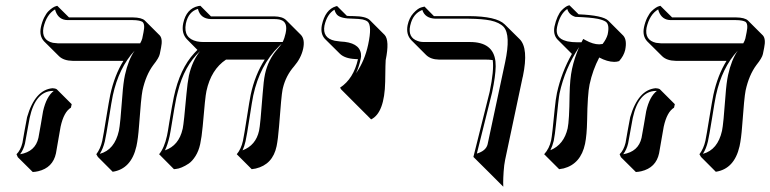

<svg xmlns="http://www.w3.org/2000/svg" viewBox="-20 -582 2916 727"><path d="M209.5 -102.5Q207.5 -93.3 200.7 -52.2Q193.8 -11.2 191.9 -1.5Q180.2 53.2 124.5 66.4Q114.3 68.8 104 69.3L47.4 13.2L42.5 2Q58.1 -13.2 64.9 -41Q66.9 -49.8 73.2 -88.4Q80.1 -127.9 82.5 -138.2Q112.3 -241.7 178.7 -248Q189 -247.6 194.8 -244.1L251.5 -187.5L248.5 -174.3Q221.7 -158.2 209.5 -102.5ZM519.5 -239.3Q514.2 -213.4 506.3 -103.5Q502.9 -57.1 496.6 -28.3Q477.1 57.6 406.7 68.4L350.6 12.2L344.7 2Q360.8 -19.5 367.2 -48.8Q371.6 -69.8 382.3 -136.2Q393.1 -202.1 397.5 -223.1Q413.6 -297.4 447.3 -351.6H255.4Q221.2 -352.1 203.6 -369.1L147 -425.3Q127.9 -445.8 134.8 -479Q139.2 -499.5 147.2 -515.6Q155.3 -531.7 163.6 -539.8Q171.9 -547.9 179.4 -552.7Q187 -557.6 191.9 -558.6L196.8 -560.1L241.2 -516.1H482.9Q516.6 -515.6 528.3 -504.4L585 -447.8Q596.7 -434.6 589.8 -401.4L585 -377.4Q582 -362.8 560.5 -335.9Q532.2 -297.9 519.5 -239.3ZM510.7 -418Q516.1 -427.2 518.6 -436L523.4 -460Q530.3 -492.7 518.1 -500Q512.7 -502.4 505.9 -503.9Q495.6 -505.9 482.9 -505.9H236.8Q202.6 -505.9 190.4 -539.6Q189.5 -543.5 188.5 -546.4Q155.8 -527.3 144.5 -477.1Q136.2 -430.2 180.2 -419.9Q189.5 -418.5 198.7 -418ZM489.7 -390.1Q429.7 -325.2 407.2 -220.7Q402.8 -200.2 392.6 -135.3Q381.8 -68.4 377 -46.9Q370.6 -19.5 357.9 0.5Q414.1 -14.6 430.2 -86.9Q435.5 -111.3 443.4 -220.7Q446.8 -268.6 453.1 -297.9Q465.8 -355.5 489.7 -390.1ZM143.1 -161.1Q155.8 -216.8 183.6 -237.8Q180.2 -238.3 178.7 -237.8Q114.3 -235.8 92.3 -135.7Q90.3 -126.5 83.5 -87.4Q76.7 -48.3 74.7 -39.1Q69.3 -15.6 56.2 2Q113.8 -7.8 125.5 -60.1Q127.4 -69.3 134.3 -109.4Q141.1 -150.9 143.1 -161.1Z M1049.8 -242.2Q1045.4 -221.2 1036.6 -103Q1032.7 -54.7 1027.3 -28.3Q1012.7 41 948.2 56.2Q932.6 58.6 933.1 58.6L876.5 2Q893.1 -17.6 899.9 -48.8Q904.3 -69.8 914.6 -135.7Q924.8 -201.7 929.2 -223.1Q945.3 -298.3 982.4 -356.4H835.9Q779.3 -318.8 761.7 -237.3Q756.8 -215.3 747.6 -104.5Q743.7 -62.5 738 -36.4Q732.4 -10.3 720.2 9Q708 28.3 694.6 37.4Q681.2 46.4 668.2 51.8Q655.3 57.1 647 57.6L638.7 58.6L582.5 2Q602.1 -21.5 612.3 -67.9Q615.2 -80.6 621.1 -119.1Q631.3 -181.6 638.2 -214.8Q661.1 -322.3 715.8 -380.9Q722.2 -387.7 727.5 -393.1L687.5 -433.6Q666 -456.5 673.8 -494.1Q685.5 -549.3 731 -559.1L738.8 -560.1L778.8 -520H1018.1Q1049.3 -519.5 1063 -506.3L1119.6 -449.7Q1135.3 -432.6 1127.9 -397.5Q1120.1 -361.8 1093.3 -330.6Q1062.5 -295.4 1051.3 -249Q1050.3 -245.1 1049.8 -242.2ZM1050.3 -422.9Q1057.6 -437.5 1061.5 -456.1Q1070.8 -498.5 1042.5 -506.8Q1039.6 -507.8 1037.1 -508.3Q1028.3 -509.8 1018.1 -509.8H778.3Q738.3 -511.2 729.5 -548.3Q693.8 -538.1 684.1 -494.1Q683.6 -492.7 683.6 -491.7Q673.8 -437 725.6 -425.3Q737.3 -422.9 750.5 -422.9ZM737.8 -388.7Q677.2 -332 653.3 -234.4Q650.9 -223.6 647.9 -212.9Q641.1 -179.7 631.3 -118.2Q625 -79.1 622.1 -65.9Q614.7 -33.2 604.5 -12.7Q657.2 -30.8 671.4 -93.3Q671.9 -94.7 671.9 -95.2Q676.3 -116.2 686 -226.1Q689.9 -269 695.3 -295.9Q708 -351.6 737.8 -388.7ZM1046.4 -416.5 1035.6 -405.8Q963.9 -335.4 939 -220.7Q934.6 -200.2 924.8 -135.3Q914.6 -68.4 909.7 -46.9Q905.3 -27.3 898.4 -12.7Q948.7 -31.7 960.9 -86.9Q965.8 -108.9 974.6 -228Q978 -275.4 983.4 -301.3Q995.1 -355.5 1029.3 -394.5Q1042 -409.2 1046.4 -416.5Z M1272 -243.2 1267.6 -250Q1318.8 -283.7 1335.4 -357.9Q1330.1 -358.4 1325.2 -358.4Q1285.6 -360.4 1267.1 -378.4L1210.4 -434.6Q1192.4 -454.1 1198.7 -486.8Q1211.4 -545.9 1252 -558.1Q1252 -558.1 1256.3 -559.1L1293.5 -522Q1302.7 -521 1318.8 -521Q1365.2 -520.5 1379.9 -506.3L1436.5 -449.7Q1455.6 -428.7 1440.4 -354.5Q1439.5 -350.1 1438.5 -272.5Q1436 -154.8 1385.3 -129.9L1328.6 -186.5ZM1328.1 -304.7Q1360.8 -351.1 1374 -413.1Q1389.6 -485.8 1371.6 -500.5Q1364.3 -505.9 1353 -508.3Q1339.4 -510.7 1318.8 -511.2Q1269.5 -511.2 1255.9 -526.4Q1249 -534.7 1246.6 -545.4Q1218.3 -528.8 1208.5 -484.9Q1200.2 -438 1247.6 -427.7Q1257.8 -425.8 1269 -424.8Q1339.8 -421.9 1346.7 -378.9Q1347.2 -373 1347.2 -368.2Q1346.7 -363.3 1345.7 -358.9Q1338.9 -327.6 1328.1 -304.7Z M1772.5 12.2 1834 -233.9Q1851.1 -315.9 1845.7 -354.5Q1832.5 -356.4 1816.4 -356.4H1641.6Q1611.3 -356.9 1593.8 -373.5L1537.1 -430.2Q1516.6 -452.1 1523.4 -486.8Q1529.3 -514.6 1545.4 -532.2Q1561.5 -549.8 1574.2 -553.7L1587.4 -557.1L1623 -521Q1626.5 -521 1628.9 -521H1754.9Q1859.9 -520.5 1891.1 -489.7L1947.8 -433.6Q1981.9 -399.4 1960 -293.5Q1959.5 -290 1958.5 -287.6L1892.6 23.4Q1888.7 42 1887 67.6Q1885.3 93.3 1885.3 108.9L1885.7 125L1829.1 68.4ZM1785.6 -0.5Q1819.8 -10.7 1826.2 -35.2L1892.6 -346.2Q1914.6 -449.2 1887.2 -480Q1871.1 -497.1 1837.4 -504.4Q1806.2 -510.7 1754.9 -511.2H1628.9Q1588.9 -512.7 1579.1 -544.4Q1543.5 -530.3 1533.7 -486.8Q1533.2 -485.4 1533.2 -484.9Q1523.4 -439.9 1561.5 -426.8Q1565.9 -425.3 1569.8 -424.3Q1577.6 -422.9 1585 -422.9H1759.8Q1847.7 -422.9 1856 -349.6Q1856.9 -340.3 1856.9 -331.1Q1856.4 -293.9 1843.3 -231.9Z M2066.9 -50.8Q2070.8 -69.3 2080.6 -171.4Q2084 -206.5 2088.9 -230Q2106 -308.1 2145.5 -377.9L2090.3 -433.1Q2073.7 -451.7 2079.6 -481.9Q2084 -502.4 2091.3 -518.6Q2098.6 -534.7 2106.2 -542.5Q2113.8 -550.3 2120.8 -555.2Q2127.9 -560.1 2132.3 -561L2136.2 -562L2170.9 -527.8Q2262.7 -523.9 2283.2 -503.9L2339.8 -447.3Q2355 -430.7 2347.2 -392.6Q2341.8 -370.1 2324.2 -350.6Q2315.9 -347.7 2305.7 -347.7Q2279.3 -348.1 2249 -364.3Q2224.1 -316.9 2212.4 -262.2Q2204.6 -225.6 2203.1 -125.5Q2202.1 -70.8 2195.3 -37.6Q2179.2 38.6 2114.3 55.7Q2114.3 55.7 2097.2 58.6L2040.5 2Q2060.1 -19.5 2066.9 -50.8ZM2181.6 -421.9Q2182.1 -422.9 2183.6 -425.3V-425.8L2188.5 -434.6L2197.3 -429.7Q2225.6 -414.1 2249 -414.1Q2256.3 -414.6 2261.7 -415.5Q2275.9 -433.6 2280.8 -451.2Q2289.1 -489.3 2273.4 -500Q2263.7 -506.3 2243.7 -510.7Q2215.8 -516.1 2160.6 -518.1H2159.7H2158.7Q2134.8 -525.4 2127.9 -547.9Q2100.1 -529.3 2089.4 -480Q2080.6 -438 2123.5 -426.8Q2127 -425.8 2128.9 -425.3Q2145.5 -421.9 2166.5 -421.9ZM2172.9 -403.8Q2119.1 -322.8 2098.6 -228Q2095.2 -211.4 2085 -108.9Q2081.5 -73.7 2076.7 -48.8Q2071.8 -28.8 2064 -13.2Q2115.2 -34.2 2129.4 -96.2Q2135.7 -126 2136.7 -223.1Q2137.7 -282.7 2146 -321.3Q2154.8 -362.3 2172.9 -403.8Z M2493.2 -102.5Q2491.2 -93.3 2484.4 -52.2Q2477.5 -11.2 2475.6 -1.5Q2463.9 53.2 2408.2 66.4Q2397.9 68.8 2387.7 69.3L2331.1 13.2L2326.2 2Q2341.8 -13.2 2348.6 -41Q2350.6 -49.8 2356.9 -88.4Q2363.8 -127.9 2366.2 -138.2Q2396 -241.7 2462.4 -248Q2472.7 -247.6 2478.5 -244.1L2535.2 -187.5L2532.2 -174.3Q2505.4 -158.2 2493.2 -102.5ZM2803.2 -239.3Q2797.9 -213.4 2790 -103.5Q2786.6 -57.1 2780.3 -28.3Q2760.7 57.6 2690.4 68.4L2634.3 12.2L2628.4 2Q2644.5 -19.5 2650.9 -48.8Q2655.3 -69.8 2666 -136.2Q2676.8 -202.1 2681.2 -223.1Q2697.3 -297.4 2731 -351.6H2539.1Q2504.9 -352.1 2487.3 -369.1L2430.7 -425.3Q2411.6 -445.8 2418.5 -479Q2422.9 -499.5 2430.9 -515.6Q2439 -531.7 2447.3 -539.8Q2455.6 -547.9 2463.1 -552.7Q2470.7 -557.6 2475.6 -558.6L2480.5 -560.1L2524.9 -516.1H2766.6Q2800.3 -515.6 2812 -504.4L2868.7 -447.8Q2880.4 -434.6 2873.5 -401.4L2868.7 -377.4Q2865.7 -362.8 2844.2 -335.9Q2815.9 -297.9 2803.2 -239.3ZM2794.4 -418Q2799.8 -427.2 2802.2 -436L2807.1 -460Q2814 -492.7 2801.8 -500Q2796.4 -502.4 2789.6 -503.9Q2779.3 -505.9 2766.6 -505.9H2520.5Q2486.3 -505.9 2474.1 -539.6Q2473.1 -543.5 2472.2 -546.4Q2439.5 -527.3 2428.2 -477.1Q2419.9 -430.2 2463.9 -419.9Q2473.1 -418.5 2482.4 -418ZM2773.4 -390.1Q2713.4 -325.2 2690.9 -220.7Q2686.5 -200.2 2676.3 -135.3Q2665.5 -68.4 2660.6 -46.9Q2654.3 -19.5 2641.6 0.5Q2697.8 -14.6 2713.9 -86.9Q2719.2 -111.3 2727.1 -220.7Q2730.5 -268.6 2736.8 -297.9Q2749.5 -355.5 2773.4 -390.1ZM2426.8 -161.1Q2439.5 -216.8 2467.3 -237.8Q2463.9 -238.3 2462.4 -237.8Q2397.9 -235.8 2376 -135.7Q2374 -126.5 2367.2 -87.4Q2360.4 -48.3 2358.4 -39.1Q2353 -15.6 2339.8 2Q2397.5 -7.8 2409.2 -60.1Q2411.1 -69.3 2418 -109.4Q2424.8 -150.9 2426.8 -161.1Z"/></svg>

Font: Linux Biolinum Shadow O
Style: Italic
Weight: 400
Italic angle: -12°
Designer: Philipp H. Poll
Foundry: Philipp H. Poll
Version: Version 0.6.2